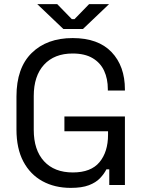

<svg xmlns="http://www.w3.org/2000/svg" viewBox="-20 -899 700 933"><path d="M324 14Q246 14 186.5 -18.5Q127 -51 93.5 -114Q60 -177 60 -270V-430Q60 -569 134 -641.5Q208 -714 333 -714Q457 -714 522 -646Q587 -578 587 -464V-459H504V-466Q504 -516 486 -555Q468 -594 430 -616.5Q392 -639 333 -639Q244 -639 194 -584.5Q144 -530 144 -432V-268Q144 -170 194 -115.5Q244 -61 334 -61Q422 -61 463.5 -111Q505 -161 505 -244V-261H293V-333H587V0H511V-76H497Q486 -54 466 -33Q446 -12 412 1Q378 14 324 14ZM288 -758 161 -879H258L329 -806H342L413 -879H510L383 -758Z"/></svg>

Font: Space Grotesk
Style: Regular
Weight: 400
Designer: Florian Karsten
Foundry: Florian Karsten
Version: Version 2.000